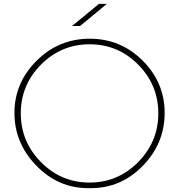

<svg xmlns="http://www.w3.org/2000/svg" viewBox="-20 -964 930 997"><path d="M452 13H437Q282 13 168.5 -104Q55 -221 55 -377.5Q55 -534 170 -648.5Q285 -763 446 -763Q607 -763 721 -649Q835 -535 835 -377.5Q835 -220 722 -103.5Q609 13 452 13ZM802 -375.5Q802 -523 697.5 -628.5Q593 -734 445.5 -734Q298 -734 193 -628.5Q88 -523 88 -375.5Q88 -228 193 -122Q298 -16 445 -16Q592 -16 697 -122Q802 -228 802 -375.5ZM494 -944H535L396 -829H354Z"/></svg>

Font: Poiret One
Style: Regular
Weight: 400
Designer: Denis Masharov
Foundry: Denis Masharov
Version: Version 1.001